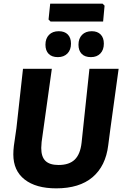

<svg xmlns="http://www.w3.org/2000/svg" viewBox="-20 -1022 674 1052"><path d="M542 -1002 553 -991 545 -904H257L246 -915L255 -1002ZM302 -851Q334 -851 351.5 -833Q369 -815 369 -783Q369 -749 349.5 -729Q330 -709 297 -709Q264 -709 246.5 -727Q229 -745 229 -777Q229 -811 248.5 -831Q268 -851 302 -851ZM483 -851Q514 -851 531.5 -833Q549 -815 549 -783Q549 -749 530 -729Q511 -709 478 -709Q445 -709 427.5 -727Q410 -745 410 -777Q410 -811 429.5 -831Q449 -851 483 -851ZM630 -645 585 -318 573 -226Q559 -112 487 -51Q415 10 288 10Q177 10 115 -38.5Q53 -87 53 -176Q53 -198 56 -223L70 -320L106 -645H264L208 -244Q206 -220 206 -211Q206 -163 229 -140.5Q252 -118 301 -118Q359 -118 389.5 -147.5Q420 -177 427 -240L470 -645Z"/></svg>

Font: Alegreya Sans ExtraBold
Style: Italic
Weight: 800
Italic angle: -7°
Designer: Juan Pablo del Peral
Foundry: Huerta Tipografica
Version: Version 2.007